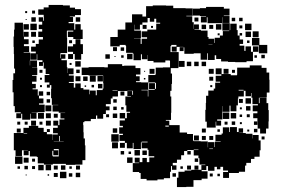

<svg xmlns="http://www.w3.org/2000/svg" viewBox="-20 -730 1150 778"><path d="M69 -98H43V-121H36V-161V-191H75V-212H97V-220H135V-212H157V-195H170V-186H191V-163H192V-185H214V-190H195V-212H214V-221H196V-241H216V-223H221V-246H241V-250H225V-272H244V-273H218V-278H193V-304H216V-305H190V-332H187V-370H188V-385H182V-375H170V-387H180V-396H161V-426H180V-430H165V-452H183H157V-477H154V-463H138V-479H152V-486H131V-510H129V-488H103V-514H125V-521H106V-541H125V-552H154H137V-570H154V-580H135V-602H151V-612H137V-630H151V-642H137V-660H155V-646H158V-662H157V-700H177V-710H235V-708H263V-699H284V-693H308V-669H284V-663H263V-661H276V-641H258V-636H281V-610H315V-572H277V-580H255V-602H277V-606H252V-605H251V-577H252V-547V-515H225V-512V-494H227V-510H245V-492H229V-486H251V-458H253V-434H254V-453H278V-429H259V-424H279V-398H259V-394H279V-375H285V-392H307V-373H318V-367H342V-348H344V-363H368V-344H372V-365H396V-371H399V-393H398V-424H373H339V-426H311V-456H339V-458H373H403V-457H417V-470H475V-463H483V-464H529V-454H549V-428H531V-421H546V-401H531V-397H552V-396H581V-426H609V-428H611V-456H640V-457H669V-483H668V-485H650V-477H602V-483H578V-507H577V-490H555V-510H551V-486H521V-513H518V-516H491V-544H489V-548H465V-542H427V-580H457V-610H488V-639H515V-672H557V-663H572V-705H599V-708H653V-707H682V-697H700H732V-696H761V-666H735V-664H759V-640H765V-613H766V-631H786V-611H768V-609H794V-606H821V-580H825V-573H848V-556H850V-577H871V-586H883V-604H909V-586V-606H881V-636H911V-608H913V-634H939V-608H943V-586H951V-596H961V-586H951V-570H965V-552H951V-545H970V-524H975V-542H997V-520H979H1005V-482H979V-478H933V-479H904V-481H876V-491H856V-506H850V-487H822V-514H819V-488H793V-514H765V-512H727V-538H724V-523H708V-539H723V-540H696V-521H676V-541H695V-548H674V-543H671V-519H704V-483H728V-459H704V-483H703V-454H672V-432H677V-390H675V-362H670V-339H674V-309V-273H673V-244H652V-241H666V-223H708V-193H738V-187H762V-160H765V-158H793V-157H822V-133H823V-154H849V-134H851V-156H874V-158H853V-184H878V-189H883V-214H909V-195H912V-215H940V-195H947V-210H965V-192H950V-191H976V-188H1003V-169H1004V-183H1028V-161H1036V-121H1032V-95H1011V-86H997V-70H978V-59H973V-34H948V-29H908V-9H884V-33H904V-39H884V-54H873V-44H859V-54H849V-38H823V-57H816V-41H797V-36H821V-6H797V0H764V27H735V28H697V-10H703V-34H728V-39H755V-42H796V-61H812V-63H788V-89H784V-100H765V-122H739V-118H753V-104H739V-118H726V-101H714V-83H697V-70H680V-60H695V-42H677V-57H673V-34H669V-8H644V-3H618V1H574V-5H550V-29H544V-33H518V-69H544V-71H526V-91H546V-73H557V-90H575V-73H585V-92H605V-97H582V-123H578V-156H554V-153H551V-126H521V-151H518V-129H494V-151H486V-131H466V-151H486V-159H464V-183H478V-188H463V-214H478V-220H465V-242H486V-250H465V-272H487V-251H494V-273H507V-277H492V-303H488V-339H511V-341H496V-361H458V-339H436V-331H429V-308H409V-299H424V-283H409V-268H398V-249H374V-262H369V-248H348V-239H322V-235H317V-223H318V-194H319V-169H324V-141H326V-81H314V-63H285V-62H247V-66H221V-93V-66H194V-63H158V-68H133V-94H158H129V-96H101V-118H96V-101H76V-121H69ZM818 -639H794V-663H815V-665H790V-697H815V-702H857H887V-695H910V-667H887V-665H910V-637H882V-660H881V-636H851H821V-660H818ZM790 -667H762V-695H790ZM157 -670H135V-692H157ZM122 -675H110V-687H122ZM90 -677H82V-685H90ZM305 -642H287V-660H305ZM125 -642H107V-660H125ZM784 -643H768V-659H784ZM963 -644H949V-658H963ZM933 -644H919V-658H933ZM551 -576H523V-575H550V-552H554V-573H576V-579H554V-603H577V-610H613V-634H629V-638H613V-654H605V-642H587V-657H578V-639H557V-630H547V-610H525V-630H524V-606H551ZM88 -649H84V-653H88ZM66 -251H46V-271H64V-275H40V-300H35V-342V-356H31V-406H34V-433H41V-452H37V-490V-511H36V-540H35V-582H37V-610H39V-638H73V-610H75V-632H97V-610H75V-582H76V-601H96V-581H77V-571H96V-551H77V-543H98V-519H76V-517H102V-485H130V-457H110V-456H131V-426H110V-423H128V-399H110V-390H125V-372H112V-368H133V-343H137V-360H155V-342H138V-331H156V-311H138V-306H161V-276H133V-274H108V-273H128V-249H104V-269H102V-245H70V-269H66ZM999 -608H973V-634H999ZM129 -608H103V-634H129ZM307 -610H285V-632H307ZM877 -610H855V-632H877ZM815 -612H797V-630H815ZM844 -613H828V-629H844ZM574 -613H558V-629H574ZM962 -615H950V-627H962ZM600 -617H592V-625H600ZM615 -608H630H615ZM1028 -579H1004V-603H1028ZM997 -580H975V-602H997ZM126 -581H106V-601H126ZM870 -587H862V-595H870ZM1063 -514H1029V-546H1001V-576H1031V-548H1063ZM306 -551H286V-571H306ZM272 -555H260V-567H272ZM991 -556H981V-566H991ZM121 -556H111V-566H121ZM309 -488H283V-511H276V-520H255V-542H276V-551H316V-511H309ZM825 -548H841V-549H825ZM1027 -520H1005V-542H1027ZM454 -523H438V-539H454ZM483 -524H469V-538H483ZM517 -490H495V-512H517ZM276 -491H256V-511H276ZM425 -492H407V-510H425ZM1053 -494H1039V-508H1053ZM481 -496H471V-506H481ZM1021 -496H1011V-506H1021ZM448 -499H444V-503H448ZM102 -465V-485H101V-465ZM307 -460H285V-482H307ZM785 -462H767V-480H785ZM815 -462H797V-480H815ZM755 -462H737V-480H755ZM270 -467H262V-475H270ZM854 -213H818V-237H812V-285H814V-313H815V-342H824V-363H846V-371H852V-395H872V-399H854V-423H877V-429H854V-453H878V-430H915V-425H940V-427H941V-456H971H992V-465H1040V-455H1060V-436H1071V-407H1072V-355H1061V-336H1033V-335H1060V-312H1067V-284H1069V-238H1068V-209H1058V-189H1034V-209H1024V-238H1023V-251H1006V-271H1023V-279H1004V-303H1025V-308H1003V-334H999V-353H997V-340H975V-362H968V-339H946V-331H944V-303H915H938V-279H914V-302H910V-277H882V-300H881V-276H860H881V-246H860V-241H876V-221H856V-237H854ZM906 -431H886V-451H906ZM606 -431H586V-451H606ZM846 -431H826V-451H846ZM187 -437V-448V-437ZM303 -434H289V-448H303ZM152 -435H140V-447H152ZM932 -435H920V-447H932ZM568 -439H564V-443H568ZM368 -399H344V-423H368ZM397 -400H375V-422H397ZM306 -401H286V-421H306ZM335 -402H317V-420H335ZM844 -403H828V-419H844ZM150 -407H142V-415H150ZM569 -408H563V-414H569ZM609 -394V-396H581V-366H607V-369H584V-393H608V-370H612V-394ZM395 -372H377V-390H395ZM361 -376H351V-386H361ZM150 -377H142V-385H150ZM840 -377H832V-385H840ZM329 -378H323V-384H329ZM947 -363H967V-366H947ZM579 -364V-339H581V-366H553V-346V-364ZM436 -363H456V-365H436ZM516 -361V-346H519V-362H496V-361ZM484 -343H468V-359H484ZM183 -344H169V-358H183ZM1032 -312V-334H1029V-312ZM997 -310H975V-332H997ZM964 -313H948V-329H964ZM453 -314H439V-328H453ZM183 -314H169V-328H183ZM188 -279H164V-303H188ZM995 -282H977V-300H995ZM453 -284H439V-298H453ZM481 -286H471V-296H481ZM960 -287H952V-295H960ZM909 -248H883V-274H909ZM158 -249H134V-273H158ZM937 -250H915V-272H937ZM186 -251H166V-271H186ZM455 -252H437V-270H455ZM214 -253H198V-269H214ZM992 -255H980V-267H992ZM422 -255H410V-267H422ZM961 -256H951V-266H961ZM186 -221H166V-241H186ZM126 -221H106V-241H126ZM933 -224H919V-238H933ZM1023 -224H1009V-238H1023ZM92 -225H80V-237H92ZM902 -225H890V-237H902ZM62 -225H50V-237H62ZM152 -225H140V-237H152ZM960 -227H952V-235H960ZM650 -217H664V-221H650ZM455 -192H437V-210H455ZM64 -193H48V-209H64ZM814 -193H798V-209H814ZM1023 -194H1009V-208H1023ZM182 -195H170V-207H182ZM871 -196H861V-206H871ZM990 -197H982V-205H990ZM76 -188H90V-190H76ZM461 -156H431V-186H461ZM786 -161H766V-181H786ZM814 -163H798V-179H814ZM844 -163H828V-179H844ZM223 -158V-179H220V-157H238V-158ZM1052 -165H1040V-177H1052ZM581 -159V-174V-159ZM198 -156H220V-157H198ZM458 -129H434V-153H458ZM578 -129H554V-153H578ZM828 -126H843V-128H828ZM216 -101H196V-119H192V-99H194V-96H218V-126H198V-121H216ZM765 -122H784V-124H765ZM76 -121H93V-122H76ZM547 -100H525V-122H547ZM575 -102H557V-120H575ZM483 -104H469V-118H483ZM511 -106H501V-116H511ZM71 -66H41V-96H71ZM517 -70H495V-92H517ZM96 -71H76V-91H96ZM783 -74H769V-88H783ZM122 -75H110V-87H122ZM157 -40H135V-62H157ZM187 -40H165V-62H187ZM245 -42H227V-60H245ZM784 -43H768V-59H784ZM754 -43H738V-59H754ZM214 -43H198V-59H214ZM304 -43H288V-59H304ZM93 -44H79V-58H93ZM122 -45H110V-57H122ZM721 -46H711V-56H721ZM61 -46H51V-56H61ZM271 -46H261V-56H271ZM249 -8H223V-34H249ZM305 -12H287V-30H305ZM214 -13H198V-29H214ZM273 -14H259V-28H273ZM693 -14H679V-28H693ZM842 -15H830V-27H842ZM871 -16H861V-26H871ZM179 -18H173V-24H179ZM88 -19H84V-23H88Z"/></svg>

Font: Rubik Storm
Style: Regular
Weight: 400
Designer: Hubert and Fischer, NaN
Foundry: Hubert and Fischer, NaN
Version: Version 2.201